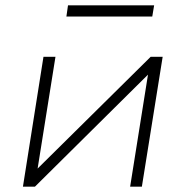

<svg xmlns="http://www.w3.org/2000/svg" viewBox="-20 -700 695 720"><path d="M66 0 143 -487H188L119 -55H108L545 -487H590L512 0H468L537 -433H548L111 0ZM229 -638 235 -680H558L551 -638Z"/></svg>

Font: Nunito Sans 10pt SemiExpanded ExtraLight
Style: Italic
Weight: 250
Width: 6
Italic angle: -9°
Designer: Vernon Adams
Foundry: Vernon Adams
Version: Version 3.101;gftools[0.9.27]